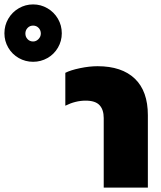

<svg xmlns="http://www.w3.org/2000/svg" viewBox="-294 -850 730 870"><path d="M-274 -699Q-274 -735 -256.5 -765Q-239 -795 -209 -812.5Q-179 -830 -144 -830Q-109 -830 -79 -812.5Q-49 -795 -31.5 -765Q-14 -735 -14 -699Q-14 -664 -31.5 -634Q-49 -604 -79 -587Q-109 -570 -144 -570Q-179 -570 -209 -587Q-239 -604 -256.5 -634Q-274 -664 -274 -699ZM-109 -698Q-109 -713 -119 -723.5Q-129 -734 -144 -734Q-159 -734 -169 -723.5Q-179 -713 -179 -698Q-179 -683 -169 -672.5Q-159 -662 -144 -662Q-130 -662 -119.5 -673Q-109 -684 -109 -698ZM176 -315Q176 -353 157 -373.5Q138 -394 94 -394Q48 -394 2 -371V-520Q25 -532 68 -541Q111 -550 148 -550Q258 -550 317 -493.5Q376 -437 376 -328V0H176Z"/></svg>

Font: Prompt ExtraBold
Style: Regular
Weight: 800
Designer: Katatrad Team
Foundry: CadsonDemak
Version: Version 1.001